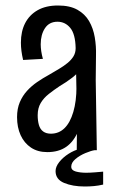

<svg xmlns="http://www.w3.org/2000/svg" viewBox="-20 -546 427 698"><path d="M259 0 260 -107 255 -371Q254 -422 235.5 -444.5Q217 -467 189 -467Q159 -467 143.5 -443.5Q128 -420 128 -385Q128 -373 130 -359.5Q132 -346 136 -332L64 -328Q60 -345 58 -360.5Q56 -376 56 -391Q56 -432 71.5 -462Q87 -492 117 -509Q147 -526 191 -526Q234 -526 261.5 -510.5Q289 -495 304 -469Q319 -443 324.5 -410.5Q330 -378 329 -345L328 -255L332 0ZM152 7Q117 7 92.5 -9.5Q68 -26 55 -54.5Q42 -83 42 -120Q42 -151 52 -174.5Q62 -198 78.5 -216Q95 -234 115.5 -248Q136 -262 158 -274Q177 -285 194.5 -295.5Q212 -306 225.5 -317Q239 -328 247 -341Q255 -354 255 -371L294 -358Q293 -325 278.5 -302.5Q264 -280 242.5 -263.5Q221 -247 197 -233Q176 -219 157.5 -204.5Q139 -190 128 -171.5Q117 -153 117 -127Q117 -107 121.5 -91.5Q126 -76 137 -68Q148 -60 165 -60Q194 -60 214.5 -80Q235 -100 246.5 -139Q258 -178 258 -230L292 -290Q292 -218 286 -162.5Q280 -107 264 -69Q248 -31 220.5 -12Q193 7 152 7ZM288 132Q244 132 213 119Q182 106 182 76Q182 60 195.5 43Q209 26 229.5 13Q250 0 271 -5L324 0Q311 2 290.5 10.5Q270 19 254.5 32Q239 45 239 60Q239 73 255.5 77.5Q272 82 293 82Q307 82 325.5 80.5Q344 79 355 78V125Q338 129 321.5 130.5Q305 132 288 132Z"/></svg>

Font: Truculenta Medium
Style: Regular
Weight: 500
Version: Version 1.002